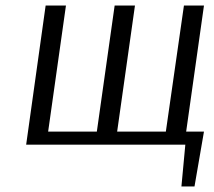

<svg xmlns="http://www.w3.org/2000/svg" viewBox="-20 -520 768 690"><path d="M713 -47 679 150H632L646 0H74L144 -500H217L153 -47H328L392 -500H465L401 -47H576L641 -500H713L649 -47Z"/></svg>

Font: ArsenalItalic
Style: Italic
Weight: 400
Italic angle: -9°
Designer: Andrij Shevchenko
Foundry: Stairsfor.com
Version: Version 1.000